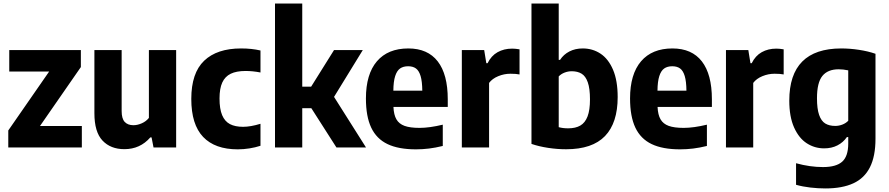

<svg xmlns="http://www.w3.org/2000/svg" viewBox="-20 -828 4990 1078"><path d="M204.5 -120.5H439.5V0H26.5V-95.5L256 -426.5H32V-547H434V-451.5Z M510 -192.5V-547H663V-204.5Q663 -162 680.2 -143.5Q697.5 -125 729 -125Q752 -125 776.2 -135.8Q800.5 -146.5 816 -166V-547H969V0H842L831 -56.5H824Q766.5 9.5 678.5 9.5Q601 9.5 555.5 -38.8Q510 -87 510 -192.5Z M1054 -272.5Q1054 -418 1126.2 -487Q1198.5 -556 1333.5 -556Q1393.5 -556 1442.5 -544.5V-421Q1399 -429.5 1359 -429.5Q1307.5 -429.5 1275.5 -414Q1243.5 -398.5 1228 -364.8Q1212.5 -331 1212.5 -275Q1212.5 -216.5 1227.2 -181.5Q1242 -146.5 1271 -131.2Q1300 -116 1345 -116Q1386.5 -116 1442.5 -133V-9.5Q1413.5 0 1380.5 5.2Q1347.5 10.5 1315 10.5Q1187 10.5 1120.5 -59.2Q1054 -129 1054 -272.5Z M1869 0 1728 -220.5H1677V0H1524V-808H1677V-341.5H1727L1855.5 -547H2017L1855.5 -284L2035 0Z M2494 -227.5H2189Q2191 -183 2205.8 -157.8Q2220.5 -132.5 2251.5 -121.2Q2282.5 -110 2335.5 -110Q2391.5 -110 2466 -128V-8.5Q2425 1.5 2388.8 6Q2352.5 10.5 2315.5 10.5Q2217.5 10.5 2155.8 -19Q2094 -48.5 2064.2 -111.5Q2034.5 -174.5 2034.5 -275Q2034.5 -411.5 2096.2 -483.8Q2158 -556 2272.5 -556Q2381.5 -556 2437.8 -483.2Q2494 -410.5 2494 -270.5ZM2188.5 -319H2351Q2350.5 -371 2341.5 -401Q2332.5 -431 2315.5 -443.5Q2298.5 -456 2271.5 -456Q2244 -456 2226.2 -443.5Q2208.5 -431 2198.8 -401Q2189 -371 2188.5 -319Z M2573 -547H2698.5L2710.5 -473H2717.5Q2738 -515 2773.8 -535Q2809.5 -555 2855.5 -555Q2874 -555 2897 -551V-410Q2878.5 -414 2845.5 -414Q2810.5 -414 2777.2 -400.2Q2744 -386.5 2726 -362.5V0H2573Z M2964 -20V-808H3117V-492H3124.5Q3144.5 -522.5 3177.2 -539.2Q3210 -556 3252 -556Q3307 -556 3351.2 -527Q3395.5 -498 3421.8 -436.8Q3448 -375.5 3448 -283Q3448 -138 3376.8 -64Q3305.5 10 3158.5 10Q3108.5 10 3057.5 2.2Q3006.5 -5.5 2964 -20ZM3292.5 -270Q3292.5 -331 3280.2 -365.8Q3268 -400.5 3245.5 -414.2Q3223 -428 3190 -428Q3169.5 -428 3150 -420.5Q3130.5 -413 3117 -399V-114Q3140.5 -107.5 3169.5 -107.5Q3211.5 -107.5 3238.2 -123Q3265 -138.5 3278.8 -174.2Q3292.5 -210 3292.5 -270Z M3977 -227.5H3672Q3674 -183 3688.8 -157.8Q3703.5 -132.5 3734.5 -121.2Q3765.5 -110 3818.5 -110Q3874.5 -110 3949 -128V-8.5Q3908 1.5 3871.8 6Q3835.5 10.5 3798.5 10.5Q3700.5 10.5 3638.8 -19Q3577 -48.5 3547.2 -111.5Q3517.5 -174.5 3517.5 -275Q3517.5 -411.5 3579.2 -483.8Q3641 -556 3755.5 -556Q3864.5 -556 3920.8 -483.2Q3977 -410.5 3977 -270.5ZM3671.5 -319H3834Q3833.5 -371 3824.5 -401Q3815.5 -431 3798.5 -443.5Q3781.5 -456 3754.5 -456Q3727 -456 3709.2 -443.5Q3691.5 -431 3681.8 -401Q3672 -371 3671.5 -319Z M4056 -547H4181.5L4193.5 -473H4200.5Q4221 -515 4256.8 -535Q4292.5 -555 4338.5 -555Q4357 -555 4380 -551V-410Q4361.5 -414 4328.5 -414Q4293.5 -414 4260.2 -400.2Q4227 -386.5 4209 -362.5V0H4056Z M4449.5 209.5V88.5Q4527.5 110 4601 110Q4674.5 110 4708.5 79.8Q4742.5 49.5 4742.5 -22V-58.5H4735Q4714.5 -28.5 4682 -11.8Q4649.5 5 4607 5Q4554 5 4509.8 -23.5Q4465.5 -52 4438.5 -112.2Q4411.5 -172.5 4411.5 -263Q4411.5 -555.5 4703 -556Q4752 -556 4803 -548.2Q4854 -540.5 4895.5 -526V-49Q4895.5 49 4864.5 110.8Q4833.5 172.5 4771.2 201.2Q4709 230 4614 230Q4573.5 230 4530 225Q4486.5 220 4449.5 209.5ZM4742.5 -150V-433Q4713.5 -439 4689 -439Q4627.5 -439 4597.2 -401.5Q4567 -364 4567 -276.5Q4567 -217 4579 -182.8Q4591 -148.5 4613.2 -134.8Q4635.5 -121 4669.5 -121Q4690 -121 4709.5 -128.5Q4729 -136 4742.5 -150Z"/></svg>

Font: Encode Sans Semi Condensed
Style: Bold
Weight: 700
Width: 4
Designer: Multiple Designers
Foundry: Impallari Type
Version: Version 2.000